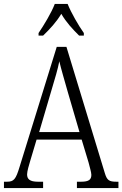

<svg xmlns="http://www.w3.org/2000/svg" viewBox="-20 -951 619 971"><path d="M175 -784V-771H198C234 -806 264 -838 290 -881C315 -838 345 -806 380 -771H404V-784C377 -822 340 -886 322 -931H257C240 -886 201 -822 175 -784ZM0 0H198V-32H172C131 -32 117 -45 117 -69C117 -85 127 -118 133 -138L165 -245H393L428 -129C433 -108 442 -80 442 -67C442 -43 430 -32 390 -32H369V0H579V-32H569C532 -32 521 -39 510 -76L316 -714H267L79 -107C60 -44 50 -32 15 -32H0ZM178 -283 241 -497C257 -550 273 -604 280 -641C289 -602 305 -549 323 -485L382 -283Z"/></svg>

Font: Noto Serif Devanagari Condensed Light
Style: Regular
Weight: 300
Width: 3
Designer: Universal Thirst, Indian Type Foundry and the Monotype Design Team
Foundry: Monotype Imaging Inc.
Version: Version 2.004